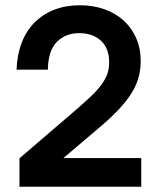

<svg xmlns="http://www.w3.org/2000/svg" viewBox="-20 -710 600 730"><path d="M43 -445Q45 -502 62.5 -547.5Q80 -593 111.5 -624.5Q143 -656 186.5 -673Q230 -690 283 -690Q334 -690 376.5 -675Q419 -660 449.5 -632.5Q480 -605 497.5 -565.5Q515 -526 515 -478Q515 -439 504 -406Q493 -373 471 -342Q449 -311 418 -280Q387 -249 346 -215L221 -109H517V0H54V-108L273 -296Q305 -324 328 -346Q351 -368 366 -388.5Q381 -409 388 -429Q395 -449 395 -473Q395 -527 363.5 -555.5Q332 -584 281 -584Q229 -584 196 -550.5Q163 -517 162 -445Z"/></svg>

Font: CyStack Display SemiBold
Style: Regular
Weight: 600
Designer: Weizhong Zhang
Foundry: 本地遙控
Version: Version 1.000;Glyphs 3.1.2 (3151)